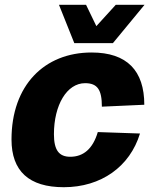

<svg xmlns="http://www.w3.org/2000/svg" viewBox="-20 -769 641 801"><path d="M290 -589H451L583 -749H463L382 -660L339 -749H226ZM246 12C402 12 522 -74 564 -212L388 -218C367 -147 327 -115 273 -115C226 -115 205 -143 205 -209C205 -331 259 -422 335 -422C387 -422 405 -394 405 -324L582 -332C582 -474 510 -550 362 -550C165 -550 28 -413 28 -187C28 -55 101 12 246 12Z"/></svg>

Font: Geist ExtraBold
Style: Italic
Weight: 800
Italic angle: -12°
Designer: Basement.studio, Andrés Briganti, Mateo Zaragoza
Foundry: Basement.studio, Vercel, Andrés Briganti, Guido Ferreyra, Mateo Zaragoza
Version: Version 1.500